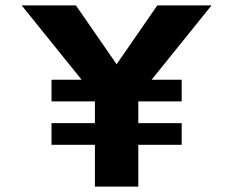

<svg xmlns="http://www.w3.org/2000/svg" viewBox="-20 -688 860 708"><path d="M281 -394 60 -668H260L410 -451L560 -668H760L539 -394H650V-314H490V-234H650V-154H490V0H330V-154H170V-234H330V-314H170V-394Z"/></svg>

Font: Madhuban Bold
Style: Regular
Weight: 700
Designer: jaikishan Patel
Foundry: MagicType
Version: Version 1.000